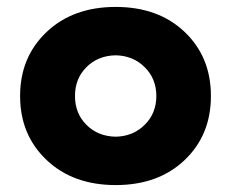

<svg xmlns="http://www.w3.org/2000/svg" viewBox="-20 -530 675 560"><path d="M518.6 -63.2Q441.9 9.8 317.4 9.8Q192.9 9.8 115.7 -63.5Q38.6 -136.7 38.6 -250Q38.6 -363.3 115.7 -436.5Q192.9 -509.8 317.4 -509.8Q441.9 -509.8 518.6 -436.8Q595.2 -363.8 595.2 -250Q595.2 -136.2 518.6 -63.2ZM317.4 -131.3Q368.2 -132.3 402.1 -166Q436 -199.7 436 -250Q436 -300.3 402.1 -334Q368.2 -367.7 317.4 -368.7Q265.6 -367.7 232.2 -334.2Q198.7 -300.8 198.7 -250Q198.7 -199.2 232.2 -165.8Q265.6 -132.3 317.4 -131.3Z"/></svg>

Font: Now
Style: Bold
Weight: 700
Designer: Alfredo Marco Pradil
Foundry: Alfredo Marco Pradil
Version: Version 1.002;PS 001.002;hotconv 1.0.88;makeotf.lib2.5.64775